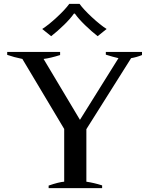

<svg xmlns="http://www.w3.org/2000/svg" viewBox="-20 -967 767 987"><path d="M197 -818Q230 -839 273 -879Q316 -919 336 -947H389Q409 -919 452 -879Q495 -839 528 -818L482 -781Q451 -805 417 -838Q383 -871 365 -897H360Q342 -871 308 -838Q274 -805 243 -781ZM230 -13Q282 -31 310 -33V-304L95 -664Q51 -673 17 -685V-700H289V-684Q238 -668 204 -664L391 -351L589 -668Q562 -674 524 -686V-700H710V-684Q683 -673 654 -668L424 -303V-33Q464 -27 505 -14V0H230Z"/></svg>

Font: Trirong Medium
Style: Regular
Weight: 500
Designer: Katatrad Team
Foundry: CadsonDemak
Version: Version 1.001